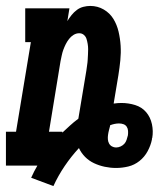

<svg xmlns="http://www.w3.org/2000/svg" viewBox="-31 -558 551 647"><path d="M149 69 74 41Q79 30 84 20Q89 10 95 0H-11V-114H23L73 -416H54V-530H203L196 -487Q202 -497 210 -507Q218 -517 228 -524.5Q238 -532 250 -535Q262 -538 273 -538Q298 -538 318.5 -526Q339 -514 351 -494.5Q363 -475 368.5 -451.5Q374 -428 375.5 -404Q377 -380 374.5 -355Q372 -330 368 -305L352 -209Q359 -210 365.5 -210.5Q372 -211 378 -211Q402 -211 424.5 -204Q447 -197 461.5 -180Q476 -163 481 -139.5Q486 -116 482 -93Q481 -92 481 -90.5Q481 -89 481 -88Q477 -68 466.5 -48.5Q456 -29 439 -15.5Q422 -2 401.5 3Q381 8 360 8Q341 8 322 4Q303 0 286 -8Q269 -16 256 -29Q243 -42 235 -59Q209 -31 187 1.5Q165 34 149 69ZM179 -111Q192 -123 205 -135Q218 -147 233 -158L260 -320Q261 -329 262.5 -338Q264 -347 264.5 -356.5Q265 -366 265.5 -375Q266 -384 266 -392.5Q266 -401 264.5 -410Q263 -419 260.5 -427Q258 -435 251.5 -440.5Q245 -446 236 -446Q226 -446 217 -440.5Q208 -435 201.5 -426.5Q195 -418 190.5 -409Q186 -400 182.5 -390.5Q179 -381 177 -371Q175 -361 173 -352L134 -114H179ZM360 -61Q368 -61 375.5 -64.5Q383 -68 388 -73.5Q393 -79 395.5 -86.5Q398 -94 400 -102Q401 -109 400.5 -117Q400 -125 396 -131Q392 -137 385 -139.5Q378 -142 370 -142Q363 -142 355.5 -140.5Q348 -139 340 -136V-134Q338 -126 336 -118.5Q334 -111 333 -103Q332 -96 332.5 -88.5Q333 -81 336.5 -74.5Q340 -68 346.5 -64.5Q353 -61 360 -61Z"/></svg>

Font: Iosevka Curly Slab HvObl
Style: Regular
Weight: 900
Italic angle: -9°
Monospace: yes
Designer: Belleve Invis
Foundry: Belleve Invis
Version: Version 11.1.0; ttfautohint (v1.8.3)